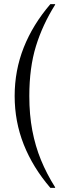

<svg xmlns="http://www.w3.org/2000/svg" viewBox="-20 -760 297 930"><path d="M224 150Q139 51 95 -60Q51 -171 51 -295Q51 -419 95 -530Q139 -641 224 -740H247V-737Q186 -640 154 -536Q122 -432 122 -295Q122 -204 136.5 -128Q151 -52 178.5 15Q206 82 247 147V150Z"/></svg>

Font: Spectral SC SemiBold
Style: Regular
Weight: 600
Designer: Jean-Baptiste Levee
Foundry: Production Type
Version: Version 2.001